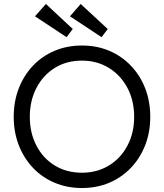

<svg xmlns="http://www.w3.org/2000/svg" viewBox="-20 -936 825 966"><path d="M392 10Q318 10 255 -16.5Q192 -43 146 -91.5Q100 -140 74.5 -205.5Q49 -271 49 -348Q49 -426 74.5 -491.5Q100 -557 146 -605.5Q192 -654 255 -680.5Q318 -707 392 -707Q467 -707 529.5 -680.5Q592 -654 638.5 -605.5Q685 -557 710.5 -491.5Q736 -426 736 -348Q736 -271 710.5 -205.5Q685 -140 638.5 -91.5Q592 -43 529.5 -16.5Q467 10 392 10ZM392 -67Q468 -67 527.5 -103Q587 -139 621 -203Q655 -267 655 -348Q655 -430 621 -494Q587 -558 527.5 -594.5Q468 -631 392 -631Q315 -631 256 -594.5Q197 -558 163.5 -494Q130 -430 130 -348Q130 -267 163.5 -203Q197 -139 256 -103Q315 -67 392 -67ZM491 -749 332 -854 386 -916 522 -790ZM315 -749 156 -854 211 -916 346 -790Z"/></svg>

Font: Lexend Deca Light
Style: Regular
Weight: 300
Designer: Bonnie Shaver-Troup, Thomas Jockin
Foundry: Lexend
Version: Version 1.008; ttfautohint (v1.8.4.7-5d5b)